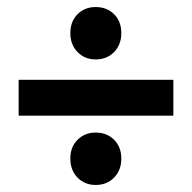

<svg xmlns="http://www.w3.org/2000/svg" viewBox="-20 -604 546 546"><path d="M325 -510Q325 -477 304.5 -456Q284 -435 252 -435Q221 -435 200.5 -456Q180 -477 180 -510Q180 -543 200.5 -563.5Q221 -584 252 -584Q284 -584 304.5 -563.5Q325 -543 325 -510ZM33 -377H473V-275H33ZM325 -153Q325 -120 304.5 -99Q284 -78 252 -78Q221 -78 200.5 -99Q180 -120 180 -153Q180 -186 200.5 -206.5Q221 -227 252 -227Q284 -227 304.5 -206.5Q325 -186 325 -153Z"/></svg>

Font: Montserrat arm2 SemiBold
Style: Regular
Weight: 600
Designer: Julieta Ulanovsky
Foundry: Julieta Ulanovsky
Version: Version 6.000